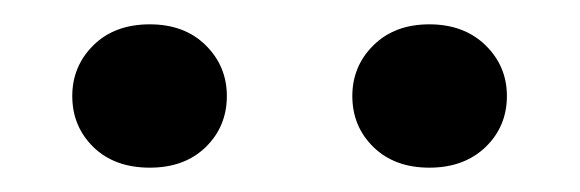

<svg xmlns="http://www.w3.org/2000/svg" viewBox="-20 -725 474 157"><path d="M331.1 -587.9Q302.7 -587.9 285.4 -604.7Q268.1 -621.6 268.1 -646.5Q268.1 -670.9 285.4 -688Q302.7 -705.1 331.1 -705.1Q359.4 -705.1 377 -688Q394.5 -670.9 394.5 -646.5Q394.5 -621.6 377 -604.7Q359.4 -587.9 331.1 -587.9ZM102.5 -587.9Q73.7 -587.9 56.4 -604.7Q39.1 -621.6 39.1 -646.5Q39.1 -670.9 56.4 -688Q73.7 -705.1 102.5 -705.1Q130.9 -705.1 148.2 -688Q165.5 -670.9 165.5 -646.5Q165.5 -621.6 148.2 -604.7Q130.9 -587.9 102.5 -587.9Z"/></svg>

Font: Heebo SemiBold
Style: Regular
Weight: 600
Designer: Oded Ezer
Foundry: Ezer Type House
Version: Version 3.100